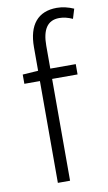

<svg xmlns="http://www.w3.org/2000/svg" viewBox="-91 -853 508 899"><g transform="rotate(-10 163.0 -404.0)"><path d="M326 -790C301 -801 273 -808 246 -808C156 -808 109 -751 109 -645V-533L35 -528V-484H109V0H167V-484H288V-533H167V-642C167 -717 192 -759 249 -759C269 -759 290 -754 312 -744Z"/></g></svg>

Font: Noto Sans JP Light
Style: Regular
Weight: 300
Designer: Ryoko NISHIZUKA (kana & ideographs); Paul D. Hunt (Latin, Greek & Cyrillic); Wenlong ZHANG (bopomofo); Sandoll Communica
Foundry: Adobe Systems Incorporated
Version: Version 1.004;PS 1.004;hotconv 1.0.82;makeotf.lib2.5.63406